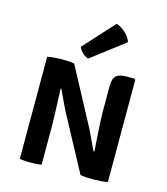

<svg xmlns="http://www.w3.org/2000/svg" viewBox="-118 -894 864 991"><g transform="rotate(15 314.0 -398.5)"><path d="M249.5 -287Q242 -300.5 231.2 -323.2Q220.5 -346 210 -368.8Q199.5 -391.5 193 -405L189 -403.5Q190.5 -369.5 192.2 -328.8Q194 -288 195 -252.8Q196 -217.5 196 -200V0Q180.5 3 165.8 3.8Q151 4.5 138.5 4.5Q126.5 4.5 110.5 3.8Q94.5 3 79.5 0V-545.5Q94.5 -548.5 116 -550.5Q137.5 -552.5 150.5 -552.5Q164.5 -552.5 186.2 -551.8Q208 -551 223 -548L376.5 -260.5Q384 -247.5 395.5 -223.2Q407 -199 418.5 -174.2Q430 -149.5 437 -135.5L441.5 -136.5Q439.5 -166 436.8 -205.8Q434 -245.5 432 -283.2Q430 -321 430 -344V-482Q430 -524 447 -538.5Q464 -553 501 -553H543.5L549.5 -547V-1.5Q534 1.5 512.5 3Q491 4.5 478 4.5Q464.5 4.5 441.5 3.8Q418.5 3 404 0ZM382 -802.5Q407 -795 430.8 -773.2Q454.5 -751.5 463 -726L286.5 -591Q270.5 -595.5 255.5 -609.2Q240.5 -623 234 -640Z"/></g></svg>

Font: Signika Negative SC SemiBold
Style: Regular
Weight: 600
Designer: Anna Giedryś
Foundry: Anna Giedryś
Version: Version 2.000; ttfautohint (v1.8.3) -l 8 -r 50 -G 200 -x 9 -